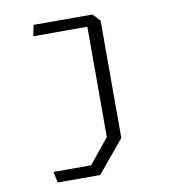

<svg xmlns="http://www.w3.org/2000/svg" viewBox="-79 -572 778 843"><g transform="rotate(-10 310.0 -150.0)"><path d="M100.5 151H268L357.5 41V-469L380.5 -451H116.5L126.5 -500H389L419.5 -467.5V56L300 200H110.5Z"/></g></svg>

Font: Monaspace Krypton Var ExLight
Style: Regular
Weight: 200
Designer: Riley Cran and the Lettermatic Team
Version: Version 1.200 (Monaspace Krypton Var)